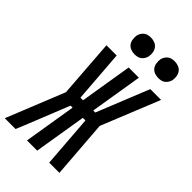

<svg xmlns="http://www.w3.org/2000/svg" viewBox="-317 -1049 1143 1143"><g transform="rotate(45 254.5 -477.5)"><path d="M424 0H338L313 -330H291L237 0H151L205 -330H188L87 -78L55 0H-36L112 -367L85 -735H171L187 -525L196 -405H218L272 -735H358L304 -405H321L454 -735H545L396 -367ZM441 -815Q424 -815 408.5 -821Q393 -827 383.5 -839.5Q374 -852 371.5 -868.5Q369 -885 371 -902Q373 -913 379.5 -924Q386 -935 395.5 -942.5Q405 -950 417 -952.5Q429 -955 440 -955Q457 -955 472.5 -949Q488 -943 497.5 -930.5Q507 -918 510 -901.5Q513 -885 510 -868Q508 -857 501.5 -846Q495 -835 485.5 -827.5Q476 -820 464 -817.5Q452 -815 441 -815ZM241 -815Q224 -815 208.5 -821Q193 -827 183.5 -839.5Q174 -852 171.5 -868.5Q169 -885 171 -902Q173 -913 179.5 -924Q186 -935 195.5 -942.5Q205 -950 217 -952.5Q229 -955 240 -955Q257 -955 272.5 -949Q288 -943 297.5 -930.5Q307 -918 310 -901.5Q313 -885 310 -868Q308 -857 301.5 -846Q295 -835 285.5 -827.5Q276 -820 264 -817.5Q252 -815 241 -815Z"/></g></svg>

Font: Iosevka Term Curly SmBd Obl
Style: Regular
Weight: 600
Italic angle: -9°
Designer: Belleve Invis
Foundry: Belleve Invis
Version: Version 32.3.0